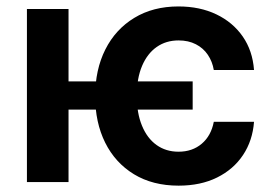

<svg xmlns="http://www.w3.org/2000/svg" viewBox="-20 -568 851 599"><path d="M581.1 -314V-226.1H149.9V-314ZM193.8 -540V0H64V-540ZM537.1 11.2Q456.5 11.2 397.9 -24.4Q339.4 -60.1 308.1 -123Q276.9 -186 276.9 -267.6Q276.9 -350.6 308.6 -413.6Q340.3 -476.6 398.9 -512.2Q457.5 -547.9 536.6 -547.9Q603.5 -547.9 655 -523.2Q706.5 -498.5 737.3 -454.1Q768.1 -409.7 772.5 -349.6H647Q642.6 -376 628.4 -397Q614.3 -418 591.1 -429.9Q567.9 -441.9 537.1 -441.9Q498 -441.9 468.8 -421.4Q439.5 -400.9 423.1 -362.1Q406.7 -323.2 406.7 -269.5Q406.7 -215.3 422.9 -176Q439 -136.7 468.3 -115.7Q497.6 -94.7 537.1 -94.7Q580.1 -94.7 609.4 -119.6Q638.7 -144.5 647 -188H772.5Q768.1 -129.4 738.3 -84.5Q708.5 -39.6 657.2 -14.2Q606 11.2 537.1 11.2Z"/></svg>

Font: V-Inter
Style: SemiBold-600
Weight: 600
Designer: Rasmus Andersson
Foundry: rsms
Version: Version 4.000;git-4146feb